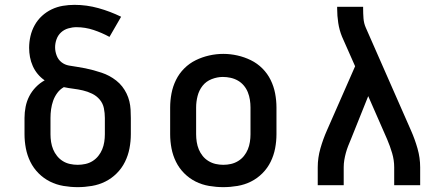

<svg xmlns="http://www.w3.org/2000/svg" viewBox="-20 -763 1840 791"><path d="M300 8Q271 8 241.5 3Q212 -2 186 -15Q160 -28 139 -49Q118 -70 105 -96.5Q92 -123 86.5 -152Q81 -181 81 -210V-277Q81 -300 85.5 -323Q90 -346 100.5 -366.5Q111 -387 127.5 -404Q144 -421 164 -432Q148 -443 135.5 -458Q123 -473 115 -491Q107 -509 103.5 -528Q100 -547 100 -566Q100 -590 105.5 -614Q111 -638 123 -659.5Q135 -681 153 -697.5Q171 -714 193 -724.5Q215 -735 239 -739Q263 -743 287 -743Q337 -743 385.5 -729.5Q434 -716 479 -694L431 -611Q400 -628 365.5 -639.5Q331 -651 295 -651Q278 -651 261 -646Q244 -641 231.5 -629.5Q219 -618 213 -601.5Q207 -585 207 -568Q207 -551 213.5 -534Q220 -517 233.5 -506.5Q247 -496 264 -493Q281 -490 298 -487.5Q315 -485 332 -481.5Q349 -478 365.5 -473.5Q382 -469 398.5 -463.5Q415 -458 430 -450Q445 -442 459 -431Q473 -420 483.5 -406.5Q494 -393 501.5 -377.5Q509 -362 513 -345.5Q517 -329 518 -311.5Q519 -294 519 -277V-210Q519 -181 513.5 -152Q508 -123 495 -96.5Q482 -70 461 -49Q440 -28 414 -15Q388 -2 358.5 3Q329 8 300 8ZM300 -84Q316 -84 332 -87.5Q348 -91 361.5 -99.5Q375 -108 385 -120.5Q395 -133 401 -147.5Q407 -162 409.5 -178Q412 -194 412 -210V-277Q412 -297 408 -317Q404 -337 391 -352.5Q378 -368 359.5 -377Q341 -386 321.5 -390.5Q302 -395 282 -397.5Q262 -400 243 -404Q227 -395 216 -380Q205 -365 199 -348Q193 -331 190.5 -313Q188 -295 188 -277V-210Q188 -194 190.5 -178Q193 -162 199 -147.5Q205 -133 215 -120.5Q225 -108 238.5 -99.5Q252 -91 268 -87.5Q284 -84 300 -84Z M900 8Q871 8 841.5 3Q812 -2 786 -15Q760 -28 739 -49Q718 -70 705 -96.5Q692 -123 686.5 -152Q681 -181 681 -210V-320Q681 -349 686.5 -378Q692 -407 705 -433.5Q718 -460 739 -481Q760 -502 786.5 -515Q813 -528 842 -534.5Q871 -541 900 -541Q929 -541 958 -534.5Q987 -528 1013.5 -515Q1040 -502 1061 -481Q1082 -460 1095 -433.5Q1108 -407 1113.5 -378Q1119 -349 1119 -320V-210Q1119 -181 1113.5 -152Q1108 -123 1095 -96.5Q1082 -70 1061 -49Q1040 -28 1014 -15Q988 -2 958.5 3Q929 8 900 8ZM900 -84Q916 -84 931.5 -87.5Q947 -91 961 -99.5Q975 -108 985 -120.5Q995 -133 1001 -147.5Q1007 -162 1009.5 -178Q1012 -194 1012 -210V-320Q1012 -336 1009.5 -352Q1007 -368 1001 -383Q995 -398 984.5 -410.5Q974 -423 960 -431Q946 -439 930 -442.5Q914 -446 898 -446Q875 -446 852 -437Q829 -428 814.5 -409.5Q800 -391 794 -367.5Q788 -344 788 -320V-210Q788 -194 790.5 -178Q793 -162 799 -147.5Q805 -133 815 -120.5Q825 -108 839 -99.5Q853 -91 868.5 -87.5Q884 -84 900 -84Z M1289 0V-74Q1289 -113 1300 -151.5Q1311 -190 1327 -226L1443 -490L1389 -612Q1378 -639 1373.5 -668.5Q1369 -698 1369 -728V-735H1476V-728Q1476 -708 1477.5 -687.5Q1479 -667 1487 -649L1673 -226Q1689 -190 1700 -151.5Q1711 -113 1711 -74V0H1604V-74Q1604 -103 1595.5 -132Q1587 -161 1575 -189L1497 -367L1426 -190Q1420 -176 1414.5 -162Q1409 -148 1405 -133.5Q1401 -119 1398.5 -104Q1396 -89 1396 -74V0Z"/></svg>

Font: Iosevka Curly Slab SmBdEx
Style: Regular
Weight: 600
Width: 7
Monospace: yes
Designer: Belleve Invis
Foundry: Belleve Invis
Version: Version 11.1.0; ttfautohint (v1.8.3)